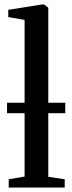

<svg xmlns="http://www.w3.org/2000/svg" viewBox="-20 -839 322 859"><path d="M90 -49V-750L17 -762.5V-795L167.5 -819H177L196 -804.5V-48L269.5 -37V0H19V-37ZM272 -379.5V-332.5H11.5V-379.5Z"/></svg>

Font: Merriweather 72pt Medium
Style: Regular
Weight: 500
Version: Version 2.100